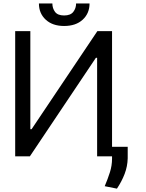

<svg xmlns="http://www.w3.org/2000/svg" viewBox="-20 -908 847 1115"><path d="M630.7 0V-727.3H545.5L163.4 -157.7H156.2V-727.3H68.2V0H153.4L536.9 -572.4H544V0ZM421.9 -887.8H500Q500 -830.3 460.2 -793.7Q420.5 -757.1 352.3 -757.1Q285.2 -757.1 245.6 -793.7Q206 -830.3 206 -887.8H284.1Q284.1 -860.1 299.5 -839.1Q315 -818.2 352.3 -818.2Q389.6 -818.2 405.7 -839.1Q421.9 -860.1 421.9 -887.8ZM721.6 -55.4V11.4Q720.5 58.2 703.7 102.1Q686.8 146 659.1 187.5L588.1 173.3Q606.2 130.7 618.4 92Q630.7 53.3 630.7 12.8V-55.4Z"/></svg>

Font: Interface
Style: Regular
Weight: 400
Designer: Rasmus Andersson
Foundry: rsms
Version: Version 1.8